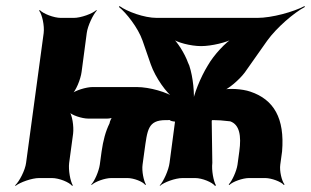

<svg xmlns="http://www.w3.org/2000/svg" viewBox="-20 -587 1025 633"><path d="M787 -348 861 -453C892 -496 949 -545 985 -564L984 -567C948 -548 877 -528 828 -528H497C455 -528 399 -549 374 -567L372 -564C396 -545 435 -496 450 -453L477 -375C492 -332 529 -279 556 -261L558 -264C532 -283 473 -300 431 -300H285C265 -300 227 -289 213 -276L215 -274C230 -286 246 -326 249 -350L266 -478C269 -502 287 -539 299 -552L298 -554C285 -542 247 -528 223 -528H181C157 -528 122 -542 111 -554L109 -552C119 -539 127 -502 124 -478L66 -50C63 -26 44 11 30 24L31 26C46 14 85 0 109 0H151C175 0 209 14 218 26L220 24C212 11 205 -26 208 -50L221 -146C224 -170 218 -210 207 -222L205 -220C215 -207 251 -196 271 -196H333C341 -196 351 -198 357 -202L354 -206C349 -202 342 -188 341 -180C328 -154 320 -123 315 -88L309 -44C306 -23 292 10 281 21L282 23C293 12 326 0 347 0H400C421 0 452 12 459 23L461 21C454 10 447 -23 450 -44L456 -88C466 -159 467 -191 527 -191H532C534 -191 540 -191 541 -192L539 -195C538 -194 536 -188 557 -186L539 -50C536 -26 519 11 507 24V26C520 14 558 0 582 0H623C647 0 680 14 689 26L692 24C684 11 677 -26 680 -50L678 -188C678 -189 680 -193 679 -194L675 -191C676 -190 680 -191 681 -191H684C699 -191 713 -190 739 -187C770 -176 776 -139 769 -88L763 -44C760 -23 745 10 734 21L736 23C747 12 780 0 801 0H854C875 0 907 12 916 23L918 21C909 10 901 -23 904 -44L910 -88C919 -197 883 -259 805 -285C779 -294 732 -297 711 -290L712 -286C733 -293 769 -324 787 -348ZM604 -371 600 -380C589 -411 564 -450 547 -464L545 -461C562 -447 609 -435 643 -435C677 -435 728 -447 752 -461L751 -464C724 -448 685 -406 665 -371C641 -332 618 -275 614 -243H618C622 -275 617 -332 604 -371Z"/></svg>

Font: Asimov
Style: EdgeNarIt
Weight: 500
Designer: Google
Version: Version 2.000980: 2014